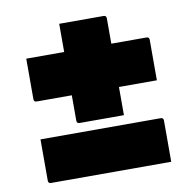

<svg xmlns="http://www.w3.org/2000/svg" viewBox="-70 -678 741 738"><g transform="rotate(-10 300.0 -308.5)"><path d="M60 -497H208V-607H381Q392 -607 392 -596V-497H529Q540 -497 540 -486V-328H392V-218H219Q208 -218 208 -229V-328H71Q60 -328 60 -339ZM60 -182H529Q540 -182 540 -171V-10H71Q60 -10 60 -21Z"/></g></svg>

Font: Recursive Mn Lnr St Blk
Style: Regular
Weight: 900
Monospace: yes
Version: Version 1.079;hotconv 1.0.112;makeotfexe 2.5.65598; ttfautoh